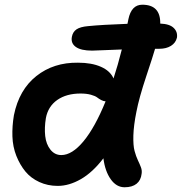

<svg xmlns="http://www.w3.org/2000/svg" viewBox="-20 -772 772 815"><path d="M225.1 17.1Q182.6 17.1 147 0.7Q111.3 -15.6 87.9 -43.9Q64.5 -72.3 49.3 -110.6Q34.2 -148.9 32.7 -192.6Q31.2 -236.3 39.1 -283.2Q61 -391.1 134.3 -449.2Q207.5 -507.3 311 -505.9Q369.1 -505.9 408.4 -488.5Q447.8 -471.2 461.9 -439Q480.5 -496.1 497.1 -562Q463.9 -561 423.6 -559.1Q383.3 -557.1 371.1 -557.1Q323.7 -557.1 301.8 -572.8Q279.8 -588.4 285.2 -616.2Q289.1 -636.7 304.9 -647.5Q320.8 -658.2 354 -661.1Q413.1 -667 521 -670.9Q521.5 -673.3 522.9 -679.7Q524.4 -686 524.9 -689.9Q537.6 -752 584 -752Q661.6 -752 660.2 -671.9Q700.2 -670.4 717.5 -653.3Q734.9 -636.2 731 -611.8Q725.6 -589.8 705.8 -577.4Q686 -564.9 655.8 -564.9H638.2Q630.4 -537.1 600.3 -446.8Q570.3 -356.4 559.1 -297.9Q547.4 -240.2 546.1 -197Q544.9 -153.8 551.3 -130.9Q557.6 -107.9 565.2 -92Q572.8 -76.2 578.1 -62.3Q583.5 -48.3 581.1 -34.2Q578.1 -6.8 559.6 8.1Q541 22.9 508.8 22.9Q474.1 22.9 450 -11.2Q425.8 -45.4 418.9 -100.1Q373.5 -40.5 323.5 -11.7Q273.4 17.1 225.1 17.1ZM174.8 -271Q168 -229.5 171.9 -194.6Q175.8 -159.7 194.1 -136.7Q212.4 -113.8 240.2 -113.8Q286.1 -113.8 334.7 -172.6Q383.3 -231.4 428.2 -341.8Q418.9 -342.3 409.4 -347.4Q399.9 -352.5 392.1 -358.6Q384.3 -364.7 365.7 -369.9Q347.2 -375 321.8 -375Q262.2 -375 223.1 -347.7Q184.1 -320.3 174.8 -271Z"/></svg>

Font: Shantell Sans Bouncy
Style: Italic
Weight: 600
Italic angle: -11.31°
Designer: Stephen Nixon, Anya Danilova, Shantell Martin
Foundry: Arrow Type
Version: Version 1.006;[9816181b4]